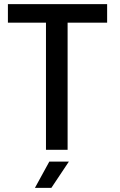

<svg xmlns="http://www.w3.org/2000/svg" viewBox="-20 -720 576 923"><path d="M201 0H305V-611H495V-700H18V-611H201ZM148 183H227L311 57H217Z"/></svg>

Font: Vanilla Cream DemiBold
Style: Regular
Weight: 600
Designer: Jeremy Tribby, Jinavaṁso
Foundry: Tribby Type
Version: Version 1.422;Glyphs 3.1.2 (3151)